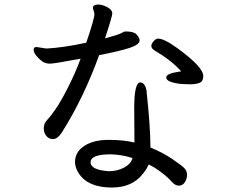

<svg xmlns="http://www.w3.org/2000/svg" viewBox="-20 -795 1040 850"><path d="M462.9 -37.1Q499 -37.1 529.1 -53Q559.1 -68.8 566.9 -95.2Q520 -110.4 470.2 -111.8Q381.3 -111.8 381.1 -76.9Q380.9 -42 462.9 -37.1ZM475.1 35.2Q370.1 35.2 329.1 -26.9Q313 -50.8 312 -77.1Q312 -122.1 353 -148.9Q394 -175.8 460.9 -175.8Q525.9 -175.8 575.2 -164.1L574.2 -316.9Q574.2 -429.7 601.1 -430.2Q612.3 -430.2 620.1 -418Q627.9 -405.8 628.9 -390.1Q646 -231 646 -142.1Q703.1 -118.2 742.7 -91.1Q782.2 -64 795.2 -51.5Q808.1 -39.1 808.1 -21Q808.1 -2.9 798.1 12Q788.1 26.9 772 26.9Q754.9 26.9 738.5 7.8Q722.2 -11.2 692.6 -33.2Q663.1 -55.2 638.2 -66.9Q632.3 -50.8 612.8 -25.9Q565.9 35.2 475.1 35.2ZM776.9 -423.8Q715.8 -431.6 715.8 -452.1Q715.8 -469.2 769 -477.1L782.2 -479Q740.2 -526.9 664.1 -571.8Q649.9 -580.6 649.9 -591.8Q649.9 -600.6 659.9 -612.3Q669.9 -624 680.2 -624Q707 -624 766.1 -581.1Q879.9 -498 879.9 -459Q879.9 -434.1 863 -428Q846.2 -421.9 824 -421.9Q801.8 -421.9 776.9 -423.8ZM336.9 -535.2Q219.7 -513.2 201.2 -513.2Q180.2 -513.2 165 -524.7Q149.9 -536.1 139.4 -550Q128.9 -564 128.9 -574.2Q128.9 -587.4 142.1 -586.9L185.1 -580.1Q261.2 -584 361.8 -606Q397.9 -710.9 397.9 -732.9Q397.9 -738.8 391.1 -758.8Q391.1 -774.9 415 -774.9Q434.1 -774.9 455.6 -762.9Q477.1 -751 477.1 -735.8Q477.1 -722.7 444.8 -625Q507.8 -642.1 518.3 -648.9Q528.8 -655.8 537.1 -655.8Q573.2 -655.8 585.7 -641.4Q598.1 -627 598.1 -616.2Q598.1 -597.2 552.5 -582.5Q506.8 -567.9 418.9 -550.8Q350.1 -360.8 252.9 -207Q233.9 -179.2 214.8 -179.2Q195.8 -179.2 184.8 -193.6Q173.8 -208 173.8 -225.1Q173.8 -242.2 180.4 -252.7Q187 -263.2 194.6 -270.5Q202.1 -277.8 226.1 -312Q250 -346.2 282 -409.7Q314 -473.1 336.9 -535.2Z"/></svg>

Font: LXGW WenKai Screen R
Style: Regular
Weight: 400
Designer: Fontworks Inc.
Version: Version 1.235;May 31, 2022